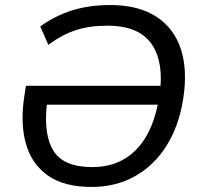

<svg xmlns="http://www.w3.org/2000/svg" viewBox="-20 -734 794 763"><path d="M344 9Q234 9 169.5 -37Q105 -83 82.5 -164.5Q60 -246 77 -354L83 -393H618Q626 -508 574 -570Q522 -632 407 -632Q337 -632 282.5 -614.5Q228 -597 172 -556L140 -629Q198 -671 266 -692.5Q334 -714 418 -714Q529 -714 600 -668.5Q671 -623 698.5 -539.5Q726 -456 708 -341Q691 -233 641.5 -154.5Q592 -76 516 -33.5Q440 9 344 9ZM347 -70Q448 -70 514.5 -132.5Q581 -195 607 -318H166Q153 -196 193.5 -133Q234 -70 347 -70Z"/></svg>

Font: Mulish Medium
Style: Italic
Weight: 500
Italic angle: -9°
Designer: Vernon Adams
Foundry: Vernon Adams
Version: Version 3.603; ttfautohint (v1.8.3)